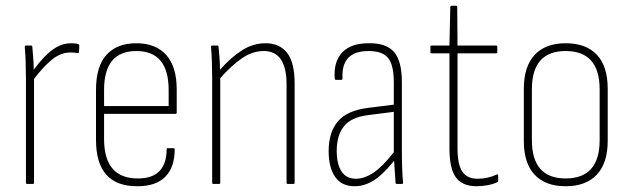

<svg xmlns="http://www.w3.org/2000/svg" viewBox="-20 -638 2183 666"><path d="M74 0Q70 0 70 -4V-368Q70 -425 66 -475Q66 -480 70 -480H88Q92 -480 92 -476Q94 -456 95.5 -435Q97 -414 97 -396Q112 -417 132 -438.5Q152 -460 175.5 -474Q199 -488 227 -488Q242 -488 251 -485Q255 -484 255 -480Q255 -468 254 -458Q254 -452 248 -454Q238 -456 224 -456Q189 -456 157 -428.5Q125 -401 98 -364V-4Q98 0 94 0Z M457 8Q313 9 313 -153V-326Q313 -408 349.5 -448Q386 -488 453 -488Q520 -488 556.5 -447.5Q593 -407 593 -327V-248Q593 -243 589 -243H341V-156Q341 -19 458 -19Q509 -19 533.5 -45Q558 -71 558 -120Q558 -124 562 -124H582Q586 -124 586 -120Q586 -58 553.5 -25Q521 8 457 8ZM341 -270H565V-326Q565 -461 453 -461Q341 -461 341 -326Z M720 0Q716 0 716 -4V-368Q716 -396 715 -423.5Q714 -451 712 -475Q712 -480 716 -480H734Q738 -480 738 -476Q740 -459 741.5 -437Q743 -415 743 -396Q781 -439 819.5 -463.5Q858 -488 901 -488Q950 -488 976 -454.5Q1002 -421 1002 -348V-4Q1002 0 998 0H978Q974 0 974 -4V-345Q974 -461 895 -461Q855 -461 818 -435Q781 -409 744 -367V-4Q744 0 740 0Z M1210 8Q1165 8 1142.5 -24.5Q1120 -57 1120 -114Q1120 -179 1152 -217Q1184 -255 1258 -264L1346 -275V-352Q1346 -412 1326.5 -436.5Q1307 -461 1258 -461Q1163 -461 1168 -366Q1168 -361 1164 -361H1145Q1141 -361 1141 -367Q1137 -424 1167 -456Q1197 -488 1259 -488Q1320 -489 1347 -457.5Q1374 -426 1374 -353V-112Q1374 -82 1375 -55Q1376 -28 1378 -5Q1379 0 1374 0H1356Q1352 0 1352 -5Q1349 -44 1347 -80Q1306 -30 1274.5 -11Q1243 8 1210 8ZM1148 -115Q1148 -69 1164.5 -43.5Q1181 -18 1215 -18Q1244 -18 1275.5 -39Q1307 -60 1346 -110V-250L1259 -239Q1199 -232 1173.5 -200.5Q1148 -169 1148 -115Z M1633 8Q1584 8 1561.5 -22.5Q1539 -53 1539 -124V-453H1477Q1473 -453 1473 -457V-476Q1473 -480 1477 -480H1539L1542 -614Q1543 -618 1547 -618H1563Q1566 -618 1566 -613L1567 -480H1701Q1705 -480 1705 -476V-457Q1705 -453 1701 -453H1567V-124Q1567 -68 1583.5 -43Q1600 -18 1637 -18Q1672 -18 1704 -33Q1708 -35 1708 -29V-11Q1708 -7 1705 -6Q1690 1 1671 4.5Q1652 8 1633 8Z M1942 8Q1872 8 1834.5 -32Q1797 -72 1797 -149V-330Q1797 -407 1834.5 -447.5Q1872 -488 1942 -488Q2013 -488 2050.5 -448Q2088 -408 2088 -330V-149Q2088 -73 2050.5 -32.5Q2013 8 1942 8ZM1942 -19Q2060 -19 2060 -152V-328Q2060 -461 1942 -461Q1825 -461 1825 -328V-152Q1825 -19 1942 -19Z"/></svg>

Font: Sofia Sans Cond ExtraLight
Style: Regular
Weight: 200
Width: 3
Designer: Botio Nikoltchev, Ani Petrova
Foundry: lettersoup
Version: Version 4.100; ttfautohint (v1.8.3)